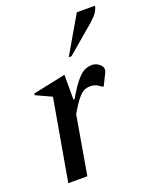

<svg xmlns="http://www.w3.org/2000/svg" viewBox="-134 -784 693 861"><g transform="rotate(-20 213.0 -353.5)"><path d="M41 0 109 -388 35 -422V-430L188 -462H191V-344H196Q228 -399 250 -424Q272 -449 289 -455.5Q306 -462 321 -462Q340 -462 355 -450Q370 -438 370 -424Q370 -418 367 -411L339 -354H333L322 -362Q305 -375 282 -375Q265 -375 251 -368Q237 -361 220.5 -340.5Q204 -320 180 -279L132 0ZM236 -530 339 -707H426Q423 -692 414 -678Q405 -664 383 -644L249 -530Z"/></g></svg>

Font: Spectral Medium
Style: Italic
Weight: 500
Italic angle: -10°
Designer: Jean-Baptiste Levee
Foundry: Production Type
Version: Version 2.001